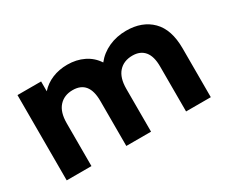

<svg xmlns="http://www.w3.org/2000/svg" viewBox="-94 -798 1232 1049"><g transform="rotate(-30 522.0 -273.0)"><path d="M983 -308V0H827V-284Q827 -348 800.5 -379.5Q774 -411 725 -411Q670 -411 638 -375.5Q606 -340 606 -270V0H450V-284Q450 -411 348 -411Q294 -411 262 -375.5Q230 -340 230 -270V0H74V-538H223V-476Q253 -510 296.5 -528Q340 -546 392 -546Q449 -546 495 -523.5Q541 -501 569 -458Q602 -500 652.5 -523Q703 -546 763 -546Q864 -546 923.5 -486.5Q983 -427 983 -308Z"/></g></svg>

Font: Montserrat Alternates
Style: Bold
Weight: 700
Designer: Julieta Ulanovsky
Foundry: Julieta Ulanovsky
Version: Version 7.200